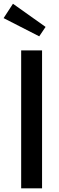

<svg xmlns="http://www.w3.org/2000/svg" viewBox="-41 -1024 323 1044"><path d="M74.1 0V-750H187.7V0ZM172.3 -826.4 -21.4 -925.5 29.5 -1003.6 206.8 -877.7Z"/></svg>

Font: Spartan MB SemBd
Style: Regular
Weight: 600
Designer: Matt Bailey, Mirko Velimirovic
Foundry: Matt Bailey
Version: Version 1.005